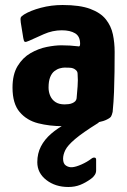

<svg xmlns="http://www.w3.org/2000/svg" viewBox="-20 -497 506 767"><path d="M230 7Q178 7 132.5 -4.5Q87 -16 58.5 -49.5Q30 -83 30 -147Q30 -200 50.5 -233.5Q71 -267 102.5 -285Q134 -303 167 -309.5Q200 -316 225 -316Q243 -316 259.5 -315Q276 -314 292 -312Q300 -309 300 -322Q300 -352 280 -364Q260 -376 227 -376Q190 -376 155 -360.5Q120 -345 96 -334Q83 -328 79 -330Q75 -332 73 -345L63 -407Q61 -422 63 -427Q65 -432 76 -439Q102 -455 143.5 -466Q185 -477 230 -477Q299 -477 340.5 -461.5Q382 -446 403 -419.5Q424 -393 431 -359.5Q438 -326 438 -290Q438 -250 437.5 -210Q437 -170 435.5 -130Q434 -90 430 -50Q427 -37 423.5 -31.5Q420 -26 408 -20Q395 -13 370.5 -8Q346 -3 318.5 0.5Q291 4 267 5.5Q243 7 230 7ZM238 -80Q246 -80 254 -81Q262 -82 269 -85Q276 -88 280.5 -92.5Q285 -97 286 -104Q288 -127 290 -152Q292 -177 290 -202Q290 -212 282 -218Q273 -226 258 -226.5Q243 -227 238 -227Q230 -227 219 -224Q208 -221 197.5 -213Q187 -205 180.5 -189Q174 -173 174 -147Q174 -129 181 -113.5Q188 -98 202 -89Q216 -80 238 -80ZM253 250Q201 250 165 222Q129 194 129 151Q129 116 143.5 88Q158 60 184 37.5Q210 15 244 -3Q255 -9 268.5 -14Q282 -19 298 -19H369Q377 -19 377.5 -14.5Q378 -10 371 -5Q310 33 280 58.5Q250 84 241 102.5Q232 121 232 137Q232 157 243.5 164.5Q255 172 268 171Q283 170 305.5 160Q328 150 345 137Q351 132 357.5 132.5Q364 133 364 141V184Q364 202 344 217Q322 233 300.5 241.5Q279 250 253 250Z"/></svg>

Font: Glory ExtraBold
Style: Regular
Weight: 800
Designer: Robert Leuschke
Foundry: Robert Leuschke
Version: Version 1.011